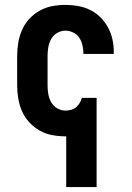

<svg xmlns="http://www.w3.org/2000/svg" viewBox="-20 -548 540 783"><path d="M250 215V8H247Q220 8 193 3Q166 -2 142 -15.5Q118 -29 99.5 -49Q81 -69 70 -94Q59 -119 54.5 -146Q50 -173 50 -200V-320Q50 -347 54.5 -374Q59 -401 70 -426Q81 -451 99.5 -471Q118 -491 142 -504.5Q166 -518 193 -523Q220 -528 247 -528Q273 -528 298.5 -523.5Q324 -519 347.5 -507.5Q371 -496 389.5 -477.5Q408 -459 420.5 -436Q433 -413 438.5 -387.5Q444 -362 444 -336V-328H320V-332Q320 -348 316 -364.5Q312 -381 303 -394.5Q294 -408 278.5 -415.5Q263 -423 247 -423Q229 -423 213 -413.5Q197 -404 188.5 -388.5Q180 -373 177 -355.5Q174 -338 174 -320V-200Q174 -182 177 -164.5Q180 -147 188.5 -131.5Q197 -116 213 -106.5Q229 -97 247 -97Q258 -97 269.5 -100Q281 -103 290 -110.5Q299 -118 305 -128Q311 -138 314 -149H374V215Z"/></svg>

Font: Iosevka Extrabold
Style: Regular
Weight: 800
Monospace: yes
Designer: Belleve Invis
Foundry: Belleve Invis
Version: Version 32.5.0; ttfautohint (v1.8.4)